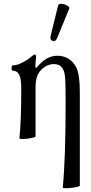

<svg xmlns="http://www.w3.org/2000/svg" viewBox="-20 -718 480 1010"><path d="M280.8 -518.1Q271.5 -497.1 256.6 -502.7Q241.7 -508.3 246.1 -528.8L286.1 -690.9Q290 -698.7 304.4 -697.8Q318.8 -696.8 333.3 -688.7Q347.7 -680.7 344.2 -672.9ZM310.1 269Q325.2 115.2 325.2 -172.9Q325.2 -256.8 323.5 -293.5Q321.8 -330.1 314.9 -347.2Q306.2 -366.2 293.7 -373.5Q281.2 -380.9 262.2 -380.9Q231 -380.9 203.1 -356.9Q184.6 -340.3 175.8 -318.1Q167 -295.9 167 -253.9V0Q167 3.9 144.8 8.3Q122.6 12.7 103.8 13.2Q85 13.7 82 9.8Q91.8 -77.6 91.8 -253.9Q91.8 -304.7 80.8 -325.4Q69.8 -346.2 46.9 -346.2Q41 -346.2 41 -360.1Q41 -374 46.9 -374Q67.9 -374 96.4 -388.2Q125 -402.3 143.1 -418.9Q156.7 -431.2 164.1 -431.2Q169.9 -431.2 169.9 -417Q166 -386.7 166 -363.8L172.9 -361.8Q221.2 -424.8 282.2 -424.8Q315.9 -424.8 342.3 -407.7Q368.7 -390.6 382.8 -359.9Q399.9 -322.3 399.9 -231.9V258.8Q399.9 262.7 376.5 267.1Q353 271.5 333 272.2Q313 272.9 310.1 269Z"/></svg>

Font: Junicode SmCond
Style: Regular
Weight: 400
Width: 4
Designer: Peter S. Baker
Version: Version 2.206